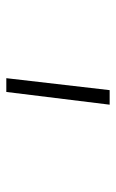

<svg xmlns="http://www.w3.org/2000/svg" viewBox="104 -268 377 626"><g transform="rotate(90 293.0 44.5)"><path d="M235.4 212.9 274.4 -124H321.8L280.3 212.9Z"/></g></svg>

Font: Cascadia Mono NF ExtraLight
Style: Regular
Weight: 200
Monospace: yes
Designer: Aaron Bell
Foundry: Saja Typeworks
Version: Version 2404.023; ttfautohint (v1.8.4)